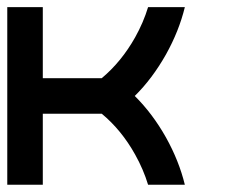

<svg xmlns="http://www.w3.org/2000/svg" viewBox="-20 -508 626 528"><path d="M97.7 -195.3V0H0V-488.3H97.7V-293H259.8Q314 -338.4 351.6 -405.3Q374.5 -446.3 387.2 -488.3H488.3Q472.2 -422.4 436.5 -358.4Q398.4 -291 350.6 -244.1Q399.4 -195.8 436.5 -129.9Q472.2 -65.9 488.3 0H387.2Q374.5 -42 351.6 -83Q314 -150.4 259.8 -195.3Z"/></svg>

Font: Arounder
Style: Regular
Weight: 400
Designer: Maxim Raikov
Foundry: Maxim Raikov
Version: Version 1.00 March 23, 2021, initial release